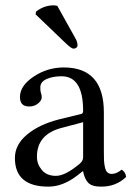

<svg xmlns="http://www.w3.org/2000/svg" viewBox="-20 -693 497 723"><path d="M195.8 -670.9 266.1 -544.9Q272 -532.7 272 -521Q272 -517.1 267.6 -513.4Q263.2 -509.8 256.8 -509.8Q249 -509.8 228 -529.8L113.8 -639.2L116.2 -649.9Q147 -672.9 181.2 -672.9Q188 -672.9 195.8 -670.9ZM293 -232.9 213.9 -211.9Q118.7 -188 119.1 -102.1Q119.1 -75.2 137.5 -53Q155.8 -30.8 190.9 -30.8Q225.1 -30.8 278.8 -75.2Q293 -86.4 293 -101.1ZM293 -47.9H291L271 -32.2Q216.8 9.8 162.1 9.8Q36.1 9.8 36.1 -98.1Q36.1 -147.9 81.5 -186Q127 -224.1 201.2 -243.2L287.1 -264.2Q293 -266.1 293 -275.9Q293 -405.8 211.9 -405.8Q178.7 -405.8 155.3 -395.3Q131.8 -384.8 131.8 -363.8Q131.8 -349.6 133.8 -344.2Q136.7 -338.4 137.2 -326.2Q137.2 -314.9 123.5 -303.5Q109.9 -292 89.8 -292Q54.7 -292 55.2 -328.1Q55.2 -370.1 106.7 -404.5Q158.2 -439 220.2 -439Q371.1 -439 371.1 -270V-123Q371.1 -102.1 371.6 -90.1Q372.1 -78.1 375 -64Q377.9 -49.8 384.5 -43.9Q391.1 -38.1 400.9 -38.1Q418.9 -38.1 438 -54.2Q452.1 -46.4 455.1 -26.9Q417 10.3 359.9 9.8Q325.7 9.8 311.8 -5.1Q297.9 -20 293 -47.9Z"/></svg>

Font: Linux Libertine
Style: Regular
Weight: 400
Designer: Philipp H. Poll
Foundry: Philipp H. Poll
Version: Version 5.3.0 ; ttfautohint (v0.9)